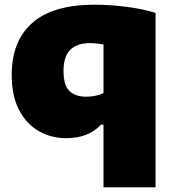

<svg xmlns="http://www.w3.org/2000/svg" viewBox="-20 -579 737 819"><path d="M421.5 220V-47.5H411.5Q356.5 10.5 262 10.5Q199.5 10.5 146.8 -19Q94 -48.5 62 -108.5Q30 -168.5 30 -260Q30 -404 118 -481.5Q206 -559 384 -559Q448.5 -559 519 -550Q589.5 -541 643.5 -524V220ZM347.5 -166.5Q366 -166.5 385.5 -170.2Q405 -174 421.5 -182V-389.5Q409.5 -391.5 395 -393.2Q380.5 -395 364 -395Q309.5 -395 280.2 -367Q251 -339 251 -276.5Q251 -214.5 276.5 -190.5Q302 -166.5 347.5 -166.5Z"/></svg>

Font: Encode Sans Semi Expanded Black
Style: Regular
Weight: 900
Width: 6
Designer: Multiple Designers
Foundry: Impallari Type
Version: Version 3.000; ttfautohint (v1.8.3) -l 8 -r 50 -G 200 -x 14 